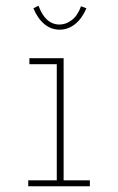

<svg xmlns="http://www.w3.org/2000/svg" viewBox="-20 -653 415 673"><path d="M79 0V-21H179V-428H83V-449H203V-21H295V0ZM264 -631 283 -624Q267 -587 242.5 -568Q218 -549 189 -549Q159 -549 135.5 -568.5Q112 -588 97 -624L115 -633Q139 -567 189 -567Q211 -567 231.5 -582.5Q252 -598 264 -631Z"/></svg>

Font: Inconsolata Condensed ExtraLight
Style: Regular
Weight: 200
Width: 3
Monospace: yes
Designer: Raph Levien, Cyreal, Brenton Simpson
Foundry: Raph Levien, Cyreal, Google
Version: Version 3.100; ttfautohint (v1.8.4.7-5d5b)